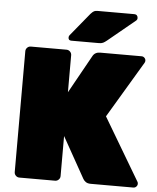

<svg xmlns="http://www.w3.org/2000/svg" viewBox="-60 -971 836 1022"><g transform="rotate(5 357.5 -460.0)"><path d="M420 -920H616Q625 -920 630 -914.5Q635 -909 635 -900Q635 -893 630 -888L483 -767Q472 -758 463.5 -754Q455 -750 441 -750H294Q278 -750 278 -766Q278 -774 283 -779L383 -901Q394 -913 401 -916.5Q408 -920 420 -920ZM713 -22Q713 -13 706.5 -6.5Q700 0 691 0H463Q446 0 436 -7.5Q426 -15 422 -23L300 -241V-27Q300 -16 292 -8Q284 0 273 0H82Q71 0 63 -8Q55 -16 55 -27V-673Q55 -684 63 -692Q71 -700 82 -700H273Q284 -700 292 -692Q300 -684 300 -673V-475L413 -678Q425 -700 453 -700H674Q683 -700 689.5 -693.5Q696 -687 696 -678Q696 -672 693 -667L513 -365L710 -33Q713 -29 713 -22Z"/></g></svg>

Font: Rubik
Style: Regular
Weight: 900
Designer: Hubert & Fischer
Foundry: Hubert & Fischer
Version: Version 1.100